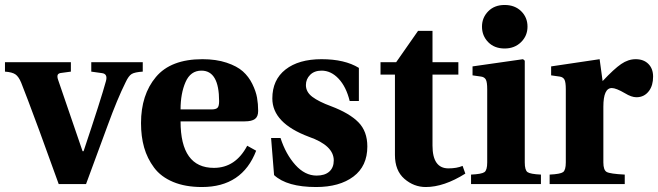

<svg xmlns="http://www.w3.org/2000/svg" viewBox="-28 -740 2646 772"><path d="M-8 -452V-490H257V-452L220 -447Q207 -446 204 -439Q201 -432 206 -418L304 -132H308Q379 -344 398 -414Q406 -443 382 -446L339 -452V-490H546V-452Q514 -450 501.5 -442.5Q489 -435 477 -409Q444 -343 405 -236L318 0H208L130 -215Q76 -361 57 -408Q47 -432 34 -441Q21 -450 -8 -452Z M539 -245Q539 -359 599 -430.5Q659 -502 786 -502Q841 -502 883 -488Q925 -474 948.5 -453Q972 -432 986.5 -402.5Q1001 -373 1005.5 -347.5Q1010 -322 1010 -294Q1010 -271 997 -261.5Q984 -252 956 -252H698Q698 -65 832 -65Q919 -65 966 -154L1002 -134Q946 12 784 12Q717 12 668 -8.5Q619 -29 591.5 -66Q564 -103 551.5 -147Q539 -191 539 -245ZM698 -300H822Q840 -300 846.5 -306.5Q853 -313 853 -333Q853 -456 782 -456Q738 -456 718 -410Q698 -364 698 -300Z M1062 -185H1100Q1121 -120 1159.5 -77Q1198 -34 1245 -34Q1278 -34 1296 -50Q1314 -66 1314 -95Q1314 -155 1214 -190Q1067 -245 1067 -344Q1067 -419 1120 -460.5Q1173 -502 1265 -502Q1358 -502 1415 -467V-334H1378Q1364 -391 1333.5 -423.5Q1303 -456 1265 -456Q1236 -456 1219 -439Q1202 -422 1202 -398Q1202 -370 1228 -350.5Q1254 -331 1303 -313Q1377 -285 1413 -248.5Q1449 -212 1449 -151Q1449 -72 1393 -30Q1337 12 1243 12Q1126 12 1074 -36Z M1502 -440V-490H1565L1653 -616H1711V-490H1815V-440H1711V-155Q1711 -63 1775 -63Q1809 -63 1832 -73L1843 -42Q1757 12 1684 12Q1636 12 1598 -21Q1560 -54 1560 -117V-440Z M1910 -633Q1910 -669 1935 -694.5Q1960 -720 2001 -720Q2042 -720 2067.5 -695Q2093 -670 2093 -633Q2093 -596 2067 -570.5Q2041 -545 2001 -545Q1960 -545 1935 -570.5Q1910 -596 1910 -633ZM1866 0V-38Q1909 -40 1920 -48Q1931 -56 1931 -87V-381Q1931 -410 1925.5 -420Q1920 -430 1907 -432L1872 -437V-473L2075 -502L2082 -496V-87Q2082 -56 2093 -48Q2104 -40 2147 -38V0Z M2182 0V-38Q2225 -40 2236 -48Q2247 -56 2247 -87V-381Q2247 -410 2241.5 -420Q2236 -430 2223 -432L2188 -437V-473L2383 -502L2395 -414Q2441 -463 2469.5 -482.5Q2498 -502 2528 -502Q2560 -502 2579 -483Q2598 -464 2598 -432Q2598 -397 2582 -375Q2563 -349 2531 -349Q2511 -349 2485 -365Q2449 -386 2432 -386Q2398 -386 2398 -311V-87Q2398 -56 2411.5 -48.5Q2425 -41 2484 -38V0Z"/></svg>

Font: Heuristica
Style: Bold
Weight: 700
Version: Version 1.0.2